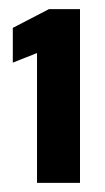

<svg xmlns="http://www.w3.org/2000/svg" viewBox="-20 -820 229 420"><path d="M61 -420V-704L8 -683V-759L87 -800H155V-420Z"/></svg>

Font: Saira Condensed ExtraBold
Style: Regular
Weight: 800
Width: 3
Designer: Hector Gatti with collaboration of the Omnibus-Type team
Foundry: Omnibus-Type
Version: Version 1.101